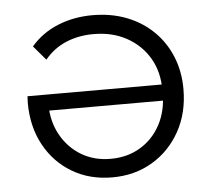

<svg xmlns="http://www.w3.org/2000/svg" viewBox="-44 -577 692 629"><g transform="rotate(-5 302.0 -262.5)"><path d="M301 5Q227 5 169.5 -29Q112 -63 79 -123.5Q46 -184 46 -263Q46 -267 46.5 -273Q47 -279 47 -284H504V-231H85L113 -252Q113 -196 137.5 -151.5Q162 -107 204 -81.5Q246 -56 301 -56Q356 -56 398.5 -81.5Q441 -107 465 -152Q489 -197 489 -254V-266Q489 -326 462.5 -371Q436 -416 389 -442Q342 -468 280 -468Q231 -468 190 -451Q149 -434 119 -398L79 -445Q115 -487 167.5 -508.5Q220 -530 282 -530Q343 -530 393.5 -510.5Q444 -491 481 -455Q518 -419 538 -370Q558 -321 558 -263Q558 -185 524.5 -124.5Q491 -64 433 -29.5Q375 5 301 5Z"/></g></svg>

Font: Montserrat Thin
Style: Regular
Weight: 400
Version: Version 9.000